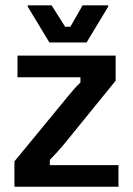

<svg xmlns="http://www.w3.org/2000/svg" viewBox="-20 -712 507 732"><path d="M35 0V-96.7L231.7 -335.8Q245 -352.5 259.6 -369.2Q274.2 -385.8 286.7 -397.5V-417.5H46.7V-500H420.8V-404.2L225.8 -164.2Q196.7 -129.2 170 -102.5V-82.5H431.7V0ZM168.3 -550 85.8 -686.7V-691.7H176.7L228.3 -610H248.3L295 -691.7H392.5V-686.7L310 -550Z"/></svg>

Font: Familjen Grotesk GF Medium
Style: Regular
Weight: 500
Designer: Anders Wikstroem, Jonas Baeckman, Matilda Gysing, Kristian Moeller
Foundry: Familjen STHLM AB
Version: Version 2.000; Beta; Release 4; Build 6